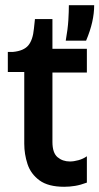

<svg xmlns="http://www.w3.org/2000/svg" viewBox="-20 -706 381 736"><path d="M226 10Q165 10 131.5 -14.5Q98 -39 85.5 -77Q73 -115 73 -155V-430H10V-507H30Q71 -511 88.5 -532Q106 -553 110 -596L114 -633H181V-519H313V-428H181V-162Q181 -120 200.5 -103.5Q220 -87 248 -87Q263 -87 281 -92Q299 -97 313 -107V-6Q289 3 268 6.5Q247 10 226 10ZM232 -550Q240 -595 242 -628.5Q244 -662 244 -686H341Q341 -655 333.5 -621.5Q326 -588 310 -550Z"/></svg>

Font: Bricolage Grotesque 48pt Medium
Style: Regular
Weight: 500
Designer: Mathieu Triay
Foundry: Atelier Triay
Version: Version 1.000; ttfautohint (v1.8.4.7-5d5b);gftools[0.9.32]